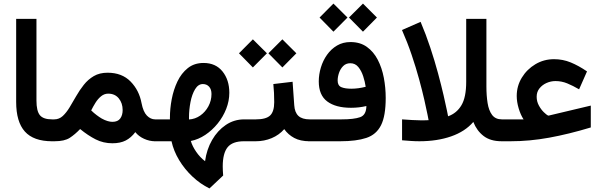

<svg xmlns="http://www.w3.org/2000/svg" viewBox="-20 -785 3346 1067"><path d="M69.8 -680.2H182.6V-226.1Q182.6 -168 201.7 -144.8Q220.7 -121.6 269.5 -121.6H281.7V0H269.5Q166.5 0 118.2 -54Q69.8 -107.9 69.8 -218.8Z M283.7 0H262.2L262.7 -121.6H281.2Q308.6 -121.6 328.9 -140.4Q349.1 -159.2 366.9 -188.7Q384.8 -218.3 403.6 -251.2Q422.4 -284.2 445.8 -313.7Q469.2 -343.3 501.2 -362.1Q533.2 -380.9 577.6 -380.9Q657.7 -380.9 705.6 -332Q753.4 -283.2 766.6 -211.9Q775.9 -163.6 796.4 -142.6Q816.9 -121.6 842.3 -121.6H855V0H841.8Q810.5 0 780.5 -13.7Q750.5 -27.3 731.9 -50.8Q709 -20 679 -4.4Q648.9 11.2 604.5 11.2Q554.2 11.2 511.5 -10.5Q468.8 -32.2 425.3 -67.9Q397 -38.1 367.7 -19Q338.4 0 283.7 0ZM581.1 -264.6Q559.6 -264.6 541.7 -250Q523.9 -235.4 510.5 -213.9Q497.1 -192.4 486.8 -171.4Q502.4 -156.2 517.1 -145.3Q531.7 -134.3 544.9 -126.5Q562.5 -116.7 577.6 -112.3Q592.8 -107.9 604.5 -107.9Q634.8 -107.9 648.2 -126.5Q661.6 -145 661.6 -173.3Q661.6 -211.9 640.1 -238.3Q618.7 -264.6 581.1 -264.6Z M835.4 0V-121.6H924.3V-131.3Q924.3 -180.7 934.3 -233.6Q944.3 -286.6 966.1 -332.3Q987.8 -377.9 1023.7 -406.5Q1059.6 -435.1 1111.3 -435.1Q1178.7 -435.1 1216.6 -387.9Q1254.4 -340.8 1254.4 -269.5Q1254.4 -224.1 1237.1 -179.9Q1219.7 -135.7 1189.5 -98.4Q1159.2 -61 1120.8 -35.4Q1082.5 -9.8 1040.5 -1.5Q1048.8 27.3 1070.1 58.3Q1091.3 89.4 1119.6 110.8Q1128.4 45.4 1158.7 -7.1Q1189 -59.6 1234.9 -90.6Q1280.8 -121.6 1336.9 -121.6H1353V0H1335.9Q1271.5 0 1244.6 33.7Q1217.8 67.4 1217.8 140.1Q1217.8 151.9 1218.5 164.8Q1219.2 177.7 1220.2 190.4L1144 262.2Q1093.3 237.3 1049.6 196.3Q1005.9 155.3 975.3 104.5Q944.8 53.7 933.1 0ZM1107.4 -317.9Q1081.5 -317.9 1064.2 -289.3Q1046.9 -260.7 1038.6 -217.8Q1030.3 -174.8 1030.3 -131.8V-121.1Q1064.5 -123 1092.8 -142.8Q1121.1 -162.6 1138.2 -194.3Q1155.3 -226.1 1155.3 -262.7Q1155.3 -288.6 1142.1 -303.2Q1128.9 -317.9 1107.4 -317.9Z M1549.3 -566.4 1627 -488.8 1549.3 -410.2 1471.7 -488.8ZM1385.3 -566.4 1463.4 -488.8 1385.3 -410.2 1308.1 -488.8ZM1333.5 -121.6H1401.9Q1458.5 -121.6 1481.2 -143.3Q1503.9 -165 1503.9 -217.3Q1503.9 -244.1 1502.7 -269Q1501.5 -293.9 1499 -317.9L1606 -330.6L1615.2 -200.7Q1617.7 -160.2 1638.4 -140.9Q1659.2 -121.6 1701.2 -121.6H1711.4V0H1700.2Q1649.4 0 1615.2 -18.3Q1581.1 -36.6 1559.6 -67.4Q1531.2 -34.7 1489.7 -17.3Q1448.2 0 1401.9 0H1333.5Z M1997.1 -765.1 2074.7 -687.5 1997.1 -608.9 1919.4 -687.5ZM1833 -765.1 1911.1 -687.5 1833 -608.9 1755.9 -687.5ZM1877.4 -121.6Q1947.3 -121.6 1981.4 -133.8Q2015.6 -146 2016.1 -195.8Q1975.6 -186 1930.7 -186Q1845.7 -186 1798.6 -221.2Q1751.5 -256.3 1751.5 -332.5Q1751.5 -371.1 1763.2 -409.9Q1774.9 -448.7 1797.6 -480.7Q1820.3 -512.7 1853 -532Q1885.7 -551.3 1927.7 -551.3Q1981.4 -551.3 2018.8 -524.4Q2056.2 -497.6 2079.3 -452.9Q2102.5 -408.2 2113 -353Q2123.5 -297.9 2123.5 -240.7Q2123.5 -140.6 2097.4 -88.9Q2071.3 -37.1 2015.9 -18.6Q1960.4 0 1871.6 0H1691.9V-121.6ZM1932.1 -292Q1970.7 -292 2012.2 -302.7Q2008.3 -330.6 1998.5 -360.8Q1988.8 -391.1 1971.4 -412.4Q1954.1 -433.6 1926.8 -433.6Q1902.8 -433.6 1887.2 -418Q1871.6 -402.3 1864 -380.1Q1856.4 -357.9 1856.4 -337.4Q1856.4 -309.1 1877.2 -300.5Q1897.9 -292 1932.1 -292Z M2470.2 -138.7Q2518.1 -155.8 2544.4 -200.2Q2570.8 -244.6 2570.8 -330.1V-680.2H2683.1V-304.2Q2683.1 -253.9 2689.7 -212.4Q2696.3 -170.9 2714.8 -146.2Q2733.4 -121.6 2769 -121.6H2786.6V0H2767.6Q2705.6 0 2667.5 -29.3Q2629.4 -58.6 2610.4 -107.4Q2564.9 -54.2 2487.1 -27.1Q2409.2 0 2310.5 0Q2286.6 0 2262.7 -1.7Q2238.8 -3.4 2214.4 -5.4V-121.6Q2244.6 -119.6 2271.5 -117.9Q2298.3 -116.2 2320.3 -116.2Q2333 -116.2 2343.5 -116.5Q2354 -116.7 2361.8 -117.2Q2361.8 -117.2 2356 -147.2Q2350.1 -177.2 2338.4 -228.8Q2326.7 -280.3 2309.1 -345Q2291.5 -409.7 2267.6 -480.2Q2243.7 -550.8 2213.9 -618.2L2317.4 -663.6Q2347.2 -593.3 2371.6 -519.5Q2396 -445.8 2414.3 -377.7Q2432.6 -309.6 2445.1 -255.6Q2457.5 -201.7 2463.9 -170.2Q2470.2 -138.7 2470.2 -138.7Z M2889.6 -121.6Q2873 -147 2862.3 -183.1Q2851.6 -219.2 2851.6 -251.5Q2851.6 -307.1 2879.9 -353.5Q2908.2 -399.9 2955.3 -428Q3002.4 -456.1 3059.1 -456.1Q3107.9 -456.1 3151.9 -438Q3195.8 -419.9 3242.2 -388.2L3198.2 -288.6Q3164.1 -308.6 3132.6 -321.5Q3101.1 -334.5 3066.9 -334.5Q3041.5 -334.5 3017.6 -324Q2993.7 -313.5 2978 -293.9Q2962.4 -274.4 2962.4 -247.6Q2962.4 -221.2 2974.6 -198.7Q2986.8 -176.3 3002 -161.6Q3017.1 -147 3025.9 -142.6Q3031.2 -142.6 3037.1 -144.5L3263.2 -198.2V-76.7Q3140.6 -39.6 3031.7 -19.8Q2922.9 0 2817.9 0H2767.1V-121.6Z"/></svg>

Font: Vazirmatn FD SemiBold
Style: Regular
Weight: 600
Designer: Saber Rastikerdar
Foundry: Saber Rastikerdar
Version: Version 33.001